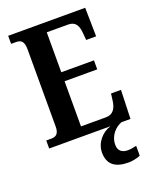

<svg xmlns="http://www.w3.org/2000/svg" viewBox="-172 -809 914 1143"><g transform="rotate(-20 285.5 -237.0)"><path d="M24 0H413C360 14 311 68 311 130C311 206 356 240 441 240C460 240 498 234 516 224V162C495 167 477 170 461 170C427 170 401 154 401 115C401 52 446 13 482 0H539L545 -182H482L476 -136C470 -92 451 -59 406 -59H247V-345H454V-402H247V-655H382C428 -655 444 -626 448 -578L452 -532H515L512 -714H24V-663H55C82 -663 105 -655 105 -600V-109C105 -66 87 -51 57 -51H24Z"/></g></svg>

Font: Noto Serif Devanagari Condensed
Style: Bold
Weight: 700
Width: 3
Designer: Universal Thirst, Indian Type Foundry and the Monotype Design Team
Foundry: Monotype Imaging Inc.
Version: Version 2.004